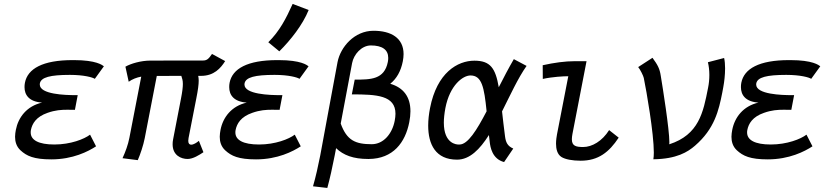

<svg xmlns="http://www.w3.org/2000/svg" viewBox="-20 -804 4181 971"><path d="M465.8 -64 435.5 -123C406.2 -100.6 336.9 -73.2 254.9 -73.2C174.8 -73.2 135.3 -95.7 135.3 -133.8C135.3 -137.7 135.3 -141.6 136.2 -146C142.6 -178.7 162.6 -213.4 220.7 -233.4C259.3 -247.1 290 -249 320.8 -249C333.5 -249 346.2 -248.5 358.9 -248.5L373 -322.8H364.3H361.8C309.6 -322.8 181.2 -326.7 181.2 -376.5C181.2 -378.4 181.2 -380.4 181.6 -382.3C187.5 -413.1 233.9 -425.3 333.5 -425.3C404.8 -425.3 449.2 -412.6 459.5 -405.3L505.4 -468.8C497.6 -474.6 467.3 -500 354 -500H347.2C195.8 -500 119.6 -456.5 106 -385.3C104.5 -377.9 104 -370.6 104 -363.3C104 -323.7 127 -289.6 192.9 -285.2C115.2 -267.6 72.3 -210.4 60.1 -147C58.1 -136.2 56.2 -124.5 56.2 -112.3C56.2 -88.4 62.5 -63.5 83.5 -43.9C114.7 -15.1 150.9 2 239.7 2C348.6 2 426.3 -38.1 465.8 -64Z M1006.8 -498C903.3 -498 741.2 -497.6 741.2 -497.6C692.4 -497.6 641.6 -482.4 614.3 -466.8L630.9 -390.6C649.4 -403.8 670.9 -412.1 694.3 -416.5L634.3 -106.9C627.4 -71.3 614.7 -37.1 599.6 -3.9L676.8 5.9C689 -22 705.1 -69.3 711.9 -105L772.9 -419.9C814.5 -419.9 855.5 -420.4 897 -420.4C900.9 -407.7 904.8 -398.9 904.8 -379.4C904.8 -363.8 902.3 -340.8 895 -303.7L855.5 -99.6C853.5 -90.3 853 -82 853 -74.2C853 -18.6 895.5 0 928.7 0C956.5 0 988.3 -20.5 1008.8 -34.2L985.8 -91.8C975.1 -82.5 959 -72.3 946.8 -72.3C938.5 -72.3 932.1 -77.6 932.1 -91.8C932.1 -95.7 932.6 -100.6 933.6 -106L972.7 -305.7C981.4 -349.1 984.9 -376.5 984.9 -396C984.9 -405.8 983.9 -413.1 982.4 -420.4H997.6C1062 -420.4 1096.2 -459 1118.7 -495.1L1052.2 -531.2C1035.6 -506.8 1026.9 -498 1006.8 -498Z M1336.9 -590.3 1392.6 -544.4C1449.7 -601.1 1510.7 -678.2 1541 -753.4L1460 -784.2C1426.3 -709.5 1394.5 -647.5 1336.9 -590.3ZM1501 -64 1470.7 -123C1441.4 -100.6 1372.1 -73.2 1290 -73.2C1210 -73.2 1170.4 -95.7 1170.4 -133.8C1170.4 -137.7 1170.4 -141.6 1171.4 -146C1177.7 -178.7 1197.8 -213.4 1255.9 -233.4C1294.4 -247.1 1325.2 -249 1356 -249C1368.7 -249 1381.3 -248.5 1394 -248.5L1408.2 -322.8H1399.4H1397C1344.7 -322.8 1216.3 -326.7 1216.3 -376.5C1216.3 -378.4 1216.3 -380.4 1216.8 -382.3C1222.7 -413.1 1269 -425.3 1368.7 -425.3C1439.9 -425.3 1484.4 -412.6 1494.6 -405.3L1540.5 -468.8C1532.7 -474.6 1502.4 -500 1389.2 -500H1382.3C1231 -500 1154.8 -456.5 1141.1 -385.3C1139.6 -377.9 1139.2 -370.6 1139.2 -363.3C1139.2 -323.7 1162.1 -289.6 1228 -285.2C1150.4 -267.6 1107.4 -210.4 1095.2 -147C1093.3 -136.2 1091.3 -124.5 1091.3 -112.3C1091.3 -88.4 1097.7 -63.5 1118.7 -43.9C1149.9 -15.1 1186 2 1274.9 2C1383.8 2 1461.4 -38.1 1501 -64Z M1859.9 -74.7C1777.3 -74.7 1733.9 -93.8 1703.1 -179.2C1725.6 -297.4 1751.5 -436 1760.7 -484.9C1769 -528.8 1808.1 -573.7 1855 -574.2C1913.1 -574.2 1943.4 -552.7 1943.4 -511.2C1943.4 -504.9 1942.9 -498 1941.4 -490.7C1923.8 -401.4 1854.5 -401.4 1773.9 -401.4L1759.3 -326.7C1885.3 -326.7 1980 -321.8 1980 -228.5C1980 -217.8 1978.5 -206.1 1976.1 -192.9C1963.4 -127.4 1919.4 -74.7 1859.9 -74.7ZM1679.7 -54.7C1716.8 -19 1766.6 0 1841.8 0H1845.2C1968.3 -1 2029.8 -83.5 2049.8 -186C2053.7 -206.1 2055.7 -224.1 2055.7 -241.2C2055.7 -314.9 2020 -360.8 1953.6 -380.4C1985.8 -406.2 2007.3 -443.8 2017.1 -493.7C2019.5 -506.8 2021 -519 2021 -530.3C2021 -612.8 1956.5 -648.4 1869.1 -648.4C1772 -648.4 1701.7 -565.9 1687 -489.7C1670.4 -404.8 1617.2 -109.4 1599.6 -18.1C1588.9 36.1 1577.1 89.4 1563 138.2L1635.3 146.5C1648.4 99.1 1661.1 41.5 1672.9 -19C1674.8 -28.8 1676.8 -40.5 1679.7 -54.7Z M2232.4 -257.3C2254.9 -374 2321.3 -422.4 2359.4 -422.4C2416.5 -422.4 2428.7 -363.8 2440.9 -241.2C2391.1 -145.5 2345.7 -73.2 2304.2 -73.2H2297.9C2290.5 -73.2 2224.6 -75.7 2224.6 -183.6C2224.6 -204.1 2227.1 -228.5 2232.4 -257.3ZM2519 -240.7C2560.5 -322.8 2599.6 -409.2 2643.1 -470.7L2578.6 -504.9C2552.2 -459.5 2526.9 -411.1 2502.4 -362.8C2485.8 -459 2460 -497.1 2379.4 -497.1C2293.9 -497.1 2189.5 -436.5 2154.8 -257.3C2148.9 -227.1 2145.5 -197.3 2145.5 -168.9C2145.5 -73.7 2183.1 3.4 2291.5 3.4C2355.5 3.4 2406.7 -48.8 2452.6 -121.1C2454.1 -110.4 2455.1 -99.1 2456.5 -87.9C2459.5 -58.6 2469.7 0 2529.3 15.6L2575.7 -52.7C2545.9 -65.4 2538.1 -85 2534.2 -113.3C2527.8 -160.6 2523.4 -203.1 2519 -240.7Z M2887.7 -494.6C2836.9 -494.6 2781.7 -486.8 2724.6 -474.1L2725.1 -404.8C2773.4 -415.5 2830.1 -418.5 2854 -418.5L2796.9 -124.5C2794.9 -112.8 2792 -95.7 2792 -77.6C2792 -51.3 2797.9 -23.4 2819.8 -9.8C2838.9 2 2875 8.8 2916.5 8.8C3006.3 8.8 3060.5 -34.7 3108.9 -107.9L3060.5 -146C3025.4 -90.3 2974.6 -60.5 2929.2 -60.5C2892.6 -60.5 2872.1 -65.9 2872.1 -99.6C2872.1 -106.9 2873 -116.2 2875 -126.5C2875 -126.5 2920.4 -361.3 2946.3 -494.6Z M3279.8 -511.7 3207.5 -464.8C3217.8 -452.6 3233.9 -419.9 3235.8 -409.7C3249.5 -343.8 3286.6 -129.9 3286.6 -32.2C3286.6 -18.6 3285.6 -6.8 3284.2 1.5C3401.9 0 3458 -35.2 3495.1 -67.4C3593.8 -152.8 3615.2 -246.1 3632.8 -335.9C3634.8 -344.7 3635.7 -353.5 3637.7 -362.3C3638.2 -364.3 3638.2 -366.2 3638.7 -368.2C3642.6 -388.7 3647 -424.8 3647 -458.5C3647 -477.5 3645.5 -496.1 3642.1 -510.7L3560.1 -489.3C3564.5 -471.2 3567.4 -449.2 3567.4 -425.3C3567.4 -404.3 3565.4 -381.3 3561 -360.4L3560.5 -357.9C3536.6 -235.8 3514.6 -122.6 3364.7 -74.2C3364.7 -77.1 3365.2 -80.6 3365.2 -84.5C3365.2 -150.4 3331.5 -361.8 3321.8 -419.9C3316.4 -456.5 3306.6 -475.1 3279.8 -511.7Z M4088.9 -64 4058.6 -123C4029.3 -100.6 3960 -73.2 3877.9 -73.2C3797.9 -73.2 3758.3 -95.7 3758.3 -133.8C3758.3 -137.7 3758.3 -141.6 3759.3 -146C3765.6 -178.7 3785.6 -213.4 3843.8 -233.4C3882.3 -247.1 3913.1 -249 3943.8 -249C3956.5 -249 3969.2 -248.5 3981.9 -248.5L3996.1 -322.8H3987.3H3984.9C3932.6 -322.8 3804.2 -326.7 3804.2 -376.5C3804.2 -378.4 3804.2 -380.4 3804.7 -382.3C3810.5 -413.1 3856.9 -425.3 3956.5 -425.3C4027.8 -425.3 4072.3 -412.6 4082.5 -405.3L4128.4 -468.8C4120.6 -474.6 4090.3 -500 3977.1 -500H3970.2C3818.8 -500 3742.7 -456.5 3729 -385.3C3727.5 -377.9 3727.1 -370.6 3727.1 -363.3C3727.1 -323.7 3750 -289.6 3815.9 -285.2C3738.3 -267.6 3695.3 -210.4 3683.1 -147C3681.2 -136.2 3679.2 -124.5 3679.2 -112.3C3679.2 -88.4 3685.5 -63.5 3706.5 -43.9C3737.8 -15.1 3773.9 2 3862.8 2C3971.7 2 4049.3 -38.1 4088.9 -64Z"/></svg>

Font: Fantasque Sans Mono
Style: RegItalic
Weight: 400
Italic angle: -11°
Monospace: yes
Designer: Jany Belluz
Version: Version 1.6.3